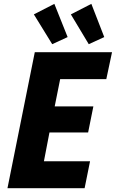

<svg xmlns="http://www.w3.org/2000/svg" viewBox="-20 -996 613 1016"><path d="M164.1 -719.7H572.8L542.5 -577.1H298.3L269.5 -433.1H474.1L446.3 -294.9H241.7L212.4 -142.6H456.5L427.7 0H19.5ZM159.2 -919.9 267.6 -975.6 337.9 -799.8 256.3 -762.2ZM355 -919.9 463.4 -975.6 531.7 -799.8 449.7 -762.2Z"/></svg>

Font: Reddit Sans Chocolate ExBold
Style: Italic
Weight: 800
Italic angle: -11.25°
Designer: Stephen Hutchings
Version: Version 1.013